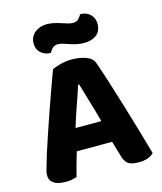

<svg xmlns="http://www.w3.org/2000/svg" viewBox="-124 -927 867 1028"><g transform="rotate(-15 310.0 -413.5)"><path d="M407 -133H211Q200 -97 190.5 -62Q181 -27 174 0Q161 4 147 7Q133 10 113 10Q69 10 46.5 -5.5Q24 -21 24 -50Q24 -64 28 -77Q32 -90 37 -107Q44 -134 57 -174Q70 -214 85.5 -260.5Q101 -307 118 -356Q135 -405 151 -449.5Q167 -494 180 -531Q193 -568 202 -590Q217 -599 248.5 -607Q280 -615 311 -615Q356 -615 390.5 -602.5Q425 -590 435 -561Q454 -508 476 -438Q498 -368 520.5 -294Q543 -220 564 -148Q585 -76 601 -19Q590 -6 568.5 2Q547 10 517 10Q474 10 456.5 -5Q439 -20 431 -52ZM310 -475Q296 -430 275.5 -372.5Q255 -315 237 -255H380Q363 -318 345.5 -375.5Q328 -433 316 -475ZM231 -832Q252 -832 271.5 -827.5Q291 -823 309 -817Q327 -811 342.5 -806.5Q358 -802 370 -802Q391 -802 402 -814.5Q413 -827 418 -837H423Q452 -837 473.5 -817Q495 -797 495 -765Q495 -723 468.5 -703Q442 -683 402 -683Q378 -683 358 -687.5Q338 -692 320.5 -698Q303 -704 288.5 -708.5Q274 -713 262 -713Q241 -713 230 -701Q219 -689 214 -678H210Q181 -678 159 -697.5Q137 -717 137 -750Q137 -771 145.5 -786.5Q154 -802 167.5 -812Q181 -822 197.5 -827Q214 -832 231 -832Z"/></g></svg>

Font: Baloo 2
Style: Bold
Weight: 700
Designer: Sarang Kulkarni and Ek Type
Foundry: Ek Type
Version: Version 1.640;hotconv 1.0.111;makeotfexe 2.5.65597; ttfautoh